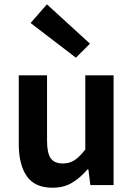

<svg xmlns="http://www.w3.org/2000/svg" viewBox="-20 -857 618 889"><path d="M223.1 12.2Q141.1 12.2 104 -41.3Q66.9 -94.7 66.9 -190.4V-508.3H197.8V-207Q197.8 -147.5 215.1 -123.8Q232.4 -100.1 271 -100.1Q301.8 -100.1 325 -115.2Q348.1 -130.4 375 -164.6V-508.3H505.9V0H398.4L389.2 -72.8H385.3Q352.5 -34.2 314 -11Q275.4 12.2 223.1 12.2ZM331.5 -589.8 121.6 -750.5 197.3 -836.9 396.5 -654.8Z"/></svg>

Font: Akatab ExtraBold
Style: Regular
Weight: 800
Designer: SIL International
Foundry: SIL International
Version: Version 3.000